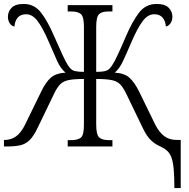

<svg xmlns="http://www.w3.org/2000/svg" viewBox="-20 -740 953 970"><path d="M861 210Q861 151 857.5 114Q854 77 846 55.5Q838 34 823.5 21Q809 8 786 -2Q758 -15 738.5 -35.5Q719 -56 701 -94L617 -268Q602 -299 586.5 -314.5Q571 -330 543.5 -335.5Q516 -341 466 -341V-111Q466 -59 481.5 -45.5Q497 -32 530 -32H548V0H322V-32H339Q374 -32 389 -45Q404 -58 404 -109V-341Q354 -341 327 -335.5Q300 -330 284.5 -314.5Q269 -299 254 -268L170 -94Q150 -52 129.5 -32Q109 -12 82 -6Q55 0 15 0H0V-33H5Q34 -33 59.5 -50Q85 -67 106 -109L189 -279Q210 -323 235.5 -346.5Q261 -370 311 -373Q286 -394 269 -431.5Q252 -469 225 -532Q194 -603 168.5 -635.5Q143 -668 112 -668Q84 -668 69.5 -651Q55 -634 53 -606Q39 -608 29.5 -622Q20 -636 20 -656Q20 -681 38.5 -700.5Q57 -720 100 -720Q154 -720 188 -675.5Q222 -631 254 -556Q278 -502 295 -464.5Q312 -427 324 -409Q331 -399 338.5 -391.5Q346 -384 361 -380.5Q376 -377 404 -377V-605Q404 -655 389 -668.5Q374 -682 342 -682H322V-714H548V-682H527Q495 -682 480.5 -668.5Q466 -655 466 -603V-377Q495 -377 509.5 -380.5Q524 -384 531.5 -391.5Q539 -399 546 -409Q558 -427 575.5 -464.5Q593 -502 616 -556Q648 -631 682 -675.5Q716 -720 771 -720Q814 -720 832.5 -700.5Q851 -681 851 -656Q851 -636 841 -622Q831 -608 818 -606Q816 -634 801.5 -651Q787 -668 759 -668Q728 -668 702.5 -635.5Q677 -603 646 -532Q619 -469 601.5 -431.5Q584 -394 560 -373Q610 -370 635 -346.5Q660 -323 682 -279L765 -109Q784 -72 809.5 -52.5Q835 -33 873 -33H893V210Z"/></svg>

Font: Noto Serif SemiCondensed Light
Style: Regular
Weight: 300
Width: 4
Designer: Monotype Design Team
Foundry: Monotype Imaging Inc.
Version: Version 2.013